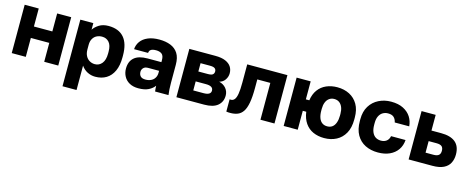

<svg xmlns="http://www.w3.org/2000/svg" viewBox="-37 -1188 4966 2033"><g transform="rotate(15 2445.5 -171.5)"><path d="M50 0V-530H204V-332.7H406V-530H560V0H406V-207.3H204V0Z M660 200V-530H802.3V-457.8Q822.5 -490.3 864.2 -516.8Q905.8 -543.2 967.2 -543.2Q1079.2 -543.2 1136.8 -476.9Q1194.5 -410.7 1194.5 -280V-260Q1194.5 -170.3 1166.6 -109.6Q1138.7 -48.8 1087.9 -17.8Q1037.2 13.2 967.2 13.2Q921.7 13.2 881.3 -7.3Q840.8 -27.8 814 -67.2V200ZM930.2 -114.2Q976.3 -114.2 1006.6 -151.3Q1036.8 -188.5 1036.8 -260V-280Q1036.8 -348.8 1007.4 -382.3Q978 -415.8 930.2 -415.8Q898 -415.8 871.7 -402.5Q845.3 -389.2 829.7 -361.9Q814 -334.7 814 -295.5V-244.5Q814 -203.5 829.3 -174.2Q844.7 -144.8 871.3 -129.5Q897.8 -114.2 930.2 -114.2Z M1439.7 13.2Q1382.8 13.2 1342.7 -8.8Q1302.5 -30.8 1281.5 -69.6Q1260.5 -108.3 1260.5 -155Q1260.5 -233.7 1308.6 -275.6Q1356.7 -317.5 1455 -317.5H1605.5V-340Q1605.5 -388.3 1582.7 -406.4Q1559.8 -424.5 1519.5 -424.5Q1481.8 -424.5 1463.8 -412.6Q1445.8 -400.7 1444 -375.5H1290.5Q1293.5 -423 1320.8 -461.1Q1348.2 -499.2 1399.6 -521.2Q1451 -543.2 1524.5 -543.2Q1595.2 -543.2 1648.1 -521.9Q1701 -500.7 1730.6 -454.5Q1760.2 -408.3 1760.2 -330V-135Q1760.2 -93 1762.3 -61.5Q1764.3 -30 1768.3 0H1621.5Q1619.8 -17.3 1618.2 -30.4Q1616.7 -43.5 1616.7 -62.2Q1593.3 -29.7 1550.9 -8.2Q1508.5 13.2 1439.7 13.2ZM1489.5 -95.5Q1522.8 -95.5 1549.2 -107.7Q1575.5 -119.8 1590.5 -144.2Q1605.5 -168.5 1605.5 -200V-222.5H1484.5Q1451 -222.5 1434.3 -204.4Q1417.5 -186.3 1417.5 -162.5Q1417.5 -132.8 1434.2 -114.2Q1450.8 -95.5 1489.5 -95.5Z M1855 0V-530H2139.3Q2209.2 -530 2252.2 -511.3Q2295.2 -492.7 2315.1 -461.5Q2335 -430.3 2335 -389.6Q2335 -352.5 2313.1 -319.5Q2291.2 -286.5 2250.3 -276Q2299.3 -264 2327.2 -230Q2355 -196 2355 -151Q2355 -82 2306.2 -41Q2257.3 0 2159.3 0ZM2009 -115.7H2120.5Q2160.8 -115.7 2180.9 -127.9Q2201 -140.1 2201 -164.7Q2201 -190 2181.1 -202.3Q2161.2 -214.7 2120.5 -214.7H2009ZM2009 -323.3H2112Q2152.6 -323.3 2166.8 -335.6Q2181 -347.9 2181 -369.2Q2181 -390.4 2166 -402.4Q2151 -414.3 2112 -414.3H2009Z M2450.5 13.2Q2442 13.2 2427.5 12.8Q2413 12.3 2405 10.2V-124.5Q2408 -123.5 2420 -123.5Q2442.6 -123.5 2458.4 -142.8Q2474.2 -162 2481.8 -207.1Q2489.5 -252.1 2489.5 -330.3V-530H2930.2V0H2776.5V-403.7H2633.8V-310.3Q2633.8 -211.4 2622.1 -147.4Q2610.3 -83.5 2586.9 -49Q2563.5 -14.5 2529.2 -0.7Q2495 13.2 2450.5 13.2Z M3031 0V-530H3185V-332.7H3223Q3232.5 -401.5 3267.1 -448.8Q3301.7 -496.2 3355.9 -519.7Q3410.2 -543.2 3475.9 -543.2Q3550.7 -543.2 3609.3 -513Q3667.8 -482.8 3701.7 -424.6Q3735.5 -366.3 3735.5 -280.3V-260Q3735.5 -168.7 3701.7 -108.3Q3667.8 -47.8 3609.3 -17.3Q3550.8 13.2 3476 13.2Q3409 13.2 3355.3 -10.7Q3301.7 -34.7 3267.4 -84.1Q3233.2 -133.5 3223 -207.3H3185V0ZM3476 -115.2Q3509.4 -115.2 3532.2 -132.4Q3555 -149.6 3566.7 -183.1Q3578.5 -216.5 3578.5 -260V-280Q3578.5 -320.2 3566.7 -350.2Q3555 -380.2 3532.2 -397.5Q3509.4 -414.8 3476 -414.8Q3443.6 -414.8 3420.3 -397.5Q3397 -380.2 3385.3 -350.2Q3373.5 -320.2 3373.5 -280V-260Q3373.5 -213.8 3385.3 -181.1Q3397 -148.4 3420.3 -131.8Q3443.6 -115.2 3476 -115.2Z M4065.5 13.2Q3987.7 13.2 3926.9 -16.9Q3866.2 -47 3831.3 -107.8Q3796.5 -168.7 3796.5 -260V-280Q3796.5 -364 3832.7 -423Q3869 -482 3930.7 -512.6Q3992.3 -543.2 4065.5 -543.2Q4145.7 -543.2 4199.7 -515.4Q4253.7 -487.7 4282.8 -442.1Q4311.8 -396.5 4316.2 -340H4157.5Q4150.2 -375.8 4128.7 -395.3Q4107.3 -414.8 4065.5 -414.8Q4034.2 -414.8 4008.8 -400.1Q3983.3 -385.3 3968.4 -355.5Q3953.5 -325.7 3953.5 -280V-260Q3953.5 -210.8 3967.8 -178.8Q3982 -146.7 4006.9 -131.4Q4031.8 -116.2 4065.5 -116.2Q4101.2 -116.2 4125.6 -134.7Q4150 -153.2 4157.5 -190H4316.2Q4311.8 -127.7 4279.8 -82Q4247.7 -36.3 4193.3 -11.6Q4139 13.2 4065.5 13.2Z M4400.7 0V-530H4555.3V-358H4660.8Q4764.5 -358 4817.9 -313.9Q4871.3 -269.8 4871.3 -179Q4871.3 -126.5 4850.3 -85.8Q4829.3 -45.2 4783.2 -22.6Q4737 0 4660.8 0ZM4555.3 -115.7H4641.3Q4681.8 -115.7 4699.6 -131.3Q4717.3 -146.8 4717.3 -178.5Q4717.3 -212.2 4699.7 -227.2Q4682.2 -242.3 4641.3 -242.3H4555.3Z"/></g></svg>

Font: Golos Text
Style: Regular
Weight: 400
Designer: A.Korolkova, Vitaly Kuzmin
Foundry: ParaType Ltd
Version: Version 2.004